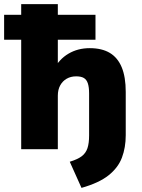

<svg xmlns="http://www.w3.org/2000/svg" viewBox="-42 -725 689 933"><path d="M354 188 297 61Q336 49 355.5 34Q375 19 383 -5Q391 -29 391 -67V-271Q391 -301 385 -319.5Q379 -338 365.5 -346Q352 -354 328 -354Q302 -354 282 -342.5Q262 -331 250.5 -310Q239 -289 239 -260V0H61V-532H-22V-653H61V-705H239V-653H422V-532H239V-388H220Q245 -437 290.5 -464Q336 -491 394 -491Q453 -491 491.5 -468Q530 -445 549.5 -398Q569 -351 569 -278V-68Q569 -8 550.5 41Q532 90 485.5 127Q439 164 354 188Z"/></svg>

Font: Nunito Sans 12pt Black
Style: Regular
Weight: 900
Designer: Vernon Adams
Foundry: Vernon Adams
Version: Version 3.101;gftools[0.9.27]